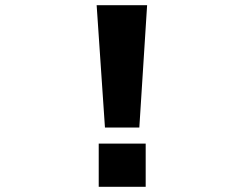

<svg xmlns="http://www.w3.org/2000/svg" viewBox="-20 -720 940 740"><path d="M384.5 -228.5 352.5 -700H547L517 -228.5ZM360.5 -166.5H541.5V0H360.5Z"/></svg>

Font: Trispace Expanded
Style: Bold
Weight: 700
Width: 7
Designer: Tyler Finck
Foundry: Etcetera Type Company
Version: Version 1.210; ttfautohint (v1.8.3)